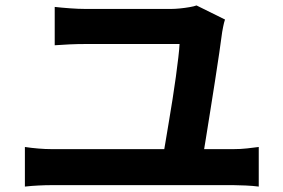

<svg xmlns="http://www.w3.org/2000/svg" viewBox="-20 -721 1040 705"><path d="M806.2 -649.3Q802.7 -639 799.7 -624.3Q796.8 -609.5 795.8 -603.5Q792 -573.5 785 -526Q778 -478.4 769.4 -423.1Q760.8 -367.8 752.1 -313.5Q743.3 -259.2 736.1 -213.5Q728.9 -167.8 724.1 -140.2H577.5Q581.5 -162.8 587.3 -197.4Q593.1 -232.1 599.9 -272.9Q606.8 -313.8 613.6 -356.7Q620.4 -399.6 625.8 -439.2Q631.1 -478.8 634.8 -510Q638.5 -541.2 639.3 -559.4Q615.8 -559.4 580.1 -559.4Q544.4 -559.4 502.7 -559.4Q461 -559.4 420.1 -559.4Q379.3 -559.4 346.2 -559.4Q313.2 -559.4 294 -559.4Q264.4 -559.4 236.2 -558.1Q208 -556.8 180.9 -554.8V-695.6Q205.6 -692.8 236.9 -690.5Q268.3 -688.2 293 -688.2Q308.8 -688.2 334.1 -688.2Q359.4 -688.2 389.9 -688.2Q420.3 -688.2 452.4 -688.2Q484.5 -688.2 514.6 -688.2Q544.8 -688.2 569.2 -688.2Q593.6 -688.2 609 -688.2Q622.2 -688.2 640.7 -690Q659.2 -691.8 676.1 -694.8Q693.1 -697.7 701.6 -701ZM71.4 -181.3Q95.3 -177.7 120.9 -175.6Q146.6 -173.4 170.2 -173.4H836.9Q863.7 -173.4 887.4 -176.1Q911.1 -178.7 930.1 -181.3V-35.9Q908.8 -38.7 881.7 -39.9Q854.5 -41.2 836.9 -41.2H170.2Q147.3 -41.2 121.8 -39.9Q96.3 -38.7 71.4 -35.9Z"/></svg>

Font: Noto Sans KR Thin
Style: Regular
Weight: 100
Designer: Ryoko NISHIZUKA 西塚涼子 (kana, bopomofo & ideographs); Paul D. Hunt (Latin, Greek & Cyrillic); Sandoll Communications 산돌커뮤니
Foundry: Adobe
Version: Version 2.004-H2;hotconv 1.0.118;makeotfexe 2.5.65603